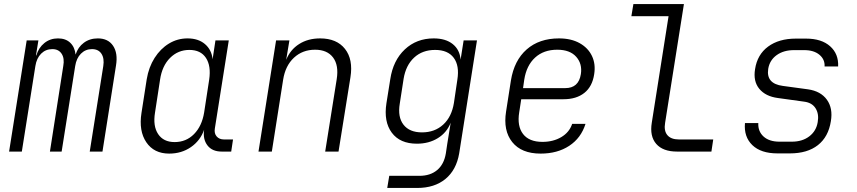

<svg xmlns="http://www.w3.org/2000/svg" viewBox="-20 -750 4240 950"><path d="M25 0 112 -550H170L158 -476H160Q171 -514 199.5 -537Q228 -560 267 -560Q305 -560 327.5 -538.5Q350 -517 354 -480Q366 -517 395 -538.5Q424 -560 464 -560Q515 -560 539.5 -523.5Q564 -487 554 -426L487 0H424L491 -423Q497 -461 482 -484Q467 -507 435 -507Q403 -507 380.5 -484.5Q358 -462 352 -423L285 0H227L293 -423Q300 -461 285 -484Q270 -507 239 -507Q206 -507 183.5 -484.5Q161 -462 155 -423L88 0Z M817 10Q742 10 704 -46Q666 -102 680 -191L706 -358Q716 -418 745 -463.5Q774 -509 816 -534.5Q858 -560 908 -560Q961 -560 994 -532Q1027 -504 1032 -457L1046 -550H1112L1043 -114Q1039 -90 1052 -75Q1065 -60 1088 -60H1133L1124 0H1077Q1030 0 1006.5 -30.5Q983 -61 990 -108Q971 -54 924.5 -22Q878 10 817 10ZM844 -47Q901 -47 940 -86.5Q979 -126 990 -193L1015 -356Q1025 -424 999 -463.5Q973 -503 917 -503Q861 -503 821.5 -463.5Q782 -424 772 -356L747 -193Q736 -126 762.5 -86.5Q789 -47 844 -47Z M1259 0 1346 -550H1412L1396 -454Q1416 -504 1460 -532Q1504 -560 1564 -560Q1646 -560 1687 -508Q1728 -456 1714 -368L1655 0H1589L1646 -358Q1657 -427 1628 -465.5Q1599 -504 1539 -504Q1477 -504 1434.5 -464.5Q1392 -425 1381 -356L1325 0Z M1896 180 1906 120H2055Q2109 120 2143 91.5Q2177 63 2186 9L2193 -38L2210 -143Q2191 -94 2146.5 -66.5Q2102 -39 2043 -39Q1959 -39 1918.5 -93.5Q1878 -148 1892 -239L1911 -358Q1925 -451 1983 -505.5Q2041 -560 2126 -560Q2185 -560 2220 -532Q2255 -504 2259 -455L2274 -550H2340L2252 9Q2238 91 2184 135.5Q2130 180 2044 180ZM2068 -95Q2131 -95 2173 -133.5Q2215 -172 2226 -241L2243 -356Q2254 -425 2225 -464Q2196 -503 2133 -503Q2070 -503 2029 -465Q1988 -427 1977 -360L1958 -237Q1947 -171 1976.5 -133Q2006 -95 2068 -95Z M2655 10Q2560 10 2514.5 -47Q2469 -104 2484 -198L2508 -352Q2524 -451 2586 -505.5Q2648 -560 2746 -560Q2806 -560 2848 -536.5Q2890 -513 2909 -473Q2928 -433 2920 -383Q2911 -322 2871.5 -290.5Q2832 -259 2768 -259H2559L2549 -194Q2538 -126 2568 -87Q2598 -48 2664 -48Q2717 -48 2757 -71.5Q2797 -95 2811 -137H2877Q2855 -67 2796.5 -28.5Q2738 10 2655 10ZM2568 -314H2777Q2843 -314 2854 -383Q2862 -434 2831 -469Q2800 -504 2737 -504Q2670 -504 2627.5 -465Q2585 -426 2574 -356Z M3330 0Q3260 0 3227 -38Q3194 -76 3205 -143L3288 -670H3104L3114 -730H3364L3271 -143Q3264 -103 3282 -81.5Q3300 -60 3339 -60H3509L3500 0Z M3827 9Q3745 9 3702.5 -32Q3660 -73 3666 -141H3732Q3730 -100 3758 -74.5Q3786 -49 3837 -49H3898Q3950 -49 3984.5 -75.5Q4019 -102 4026 -146Q4033 -186 4015.5 -214Q3998 -242 3959 -247L3829 -265Q3768 -273 3737 -310.5Q3706 -348 3716 -408Q3727 -480 3780.5 -519.5Q3834 -559 3918 -559H3968Q4045 -559 4087.5 -521Q4130 -483 4127 -421H4060Q4062 -456 4034.5 -479Q4007 -502 3959 -502H3909Q3857 -502 3822.5 -477Q3788 -452 3781 -409Q3770 -336 3853 -325L3978 -308Q4041 -299 4071.5 -256.5Q4102 -214 4091 -150Q4079 -73 4027 -32Q3975 9 3888 9Z"/></svg>

Font: JetBrains Mono NL ExtraLight
Style: Italic
Weight: 200
Italic angle: -9°
Monospace: yes
Designer: Philipp Nurullin, Konstantin Bulenkov
Foundry: JetBrains
Version: Version 2.305; ttfautohint (v1.8.4.7-5d5b)